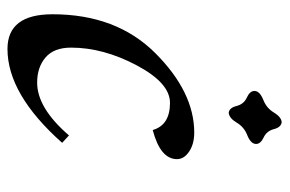

<svg xmlns="http://www.w3.org/2000/svg" viewBox="-148 -604 763 506"><g transform="rotate(90 233.0 -351.5)"><path d="M109.4 9.8Q18.1 9.8 18.1 -108.9Q18.1 -277.3 120.6 -379.9Q223.1 -482.4 330.1 -482.4Q359.9 -482.4 379.9 -469Q399.9 -455.6 399.9 -437Q399.9 -393.1 323.2 -373Q310.1 -418.5 251.5 -418.5Q199.2 -418.5 152.6 -330.6Q106 -242.7 106 -157.7Q106 -112.8 131.8 -90.6Q157.7 -68.4 198.2 -68.4Q265.1 -68.4 337.4 -152.3L356.9 -134.3Q229 9.8 109.4 9.8ZM277.8 -573.2Q264.6 -574.7 259.8 -594Q254.9 -613.3 237.5 -621.1Q220.2 -628.9 220.2 -641.1Q220.2 -655.3 245.1 -665Q265.6 -673.3 277.1 -692.4Q288.6 -711.4 302.2 -712.9Q315.9 -711.4 320.8 -692.4Q325.7 -673.3 342.8 -665.3Q359.9 -657.2 359.9 -645.5Q359.9 -630.9 335.4 -621.6Q314.9 -613.3 303.5 -594Q292 -574.7 277.8 -573.2Z"/></g></svg>

Font: Kelvinch
Style: Italic
Weight: 400
Italic angle: -10°
Designer: Paul James Miller
Foundry: High-Logic / Made with FontCreator
Version: Version 3.40;July 22, 2017;FontCreator 11.0.0.2388 64-bit